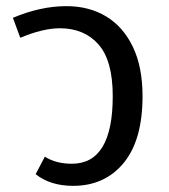

<svg xmlns="http://www.w3.org/2000/svg" viewBox="-20 -594 550 625"><path d="M214 -61Q347 -61 347 -281Q347 -397 300.5 -449.5Q254 -502 175 -502Q120 -502 46 -471L22 -536Q112 -574 196 -574Q270 -574 325.5 -540.5Q381 -507 412.5 -441.5Q444 -376 444 -281Q444 -138 382.5 -63.5Q321 11 218 11Q144 11 96 -27L126 -84Q162 -61 214 -61Z"/></svg>

Font: FiraGOUPP
Style: Medium
Weight: 400
Designer: bBox Type
Foundry: bBox Type GmbH
Version: Version 1.001